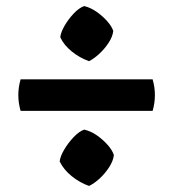

<svg xmlns="http://www.w3.org/2000/svg" viewBox="-20 -663 572 634"><path d="M274 -461Q243 -472 217 -493Q191 -514 179 -540Q181 -557 193.5 -578.5Q206 -600 223.5 -618.5Q241 -637 258 -643Q279 -638 299 -624Q319 -610 334 -593Q349 -576 354 -561Q352 -542 338.5 -521.5Q325 -501 307.5 -485Q290 -469 274 -461ZM484 -401Q499 -349 484 -297H48Q33 -349 48 -401ZM274 -49Q243 -60 216.5 -81.5Q190 -103 177 -130Q179 -147 192 -169Q205 -191 223 -210Q241 -229 258 -235Q280 -230 300 -216Q320 -202 335.5 -184.5Q351 -167 356 -151Q354 -132 340.5 -111Q327 -90 309 -73.5Q291 -57 274 -49Z"/></svg>

Font: Langar
Style: Regular
Weight: 400
Designer: Alessia Mazzarella
Foundry: Typeland
Version: Version 1.001; ttfautohint (v1.8.3)